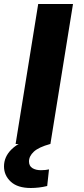

<svg xmlns="http://www.w3.org/2000/svg" viewBox="-21 -720 419 960"><path d="M57 0 170 -700H344L231 0ZM134 -25 230 0Q172 16 148 38.5Q124 61 124 87Q124 110 141 120.5Q158 131 183 131Q196 131 205 130Q214 129 224 127L215 210Q195 215 174 217.5Q153 220 133 220Q67 220 33 188.5Q-1 157 -1 112Q-1 65 35 28.5Q71 -8 134 -25Z"/></svg>

Font: Georama Extra Expanded SemiBold
Style: Italic
Weight: 600
Width: 8
Italic angle: -9°
Designer: Jean-Baptiste Levee
Foundry: Production Type
Version: Version 1.000